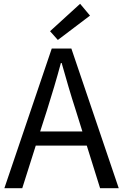

<svg xmlns="http://www.w3.org/2000/svg" viewBox="-20 -989 647 1009"><path d="M227 -410C253 -493 277 -572 300 -658H304C328 -573 351 -493 378 -410L413 -298H191ZM3 0H97L168 -224H436L506 0H604L355 -734H252ZM284 -779 453 -907 401 -969 243 -825Z"/></svg>

Font: Microsoft YaHei
Style: Regular
Weight: 400
Designer: Ryoko NISHIZUKA 西塚涼子 (kana, bopomofo & ideographs); Paul D. Hunt (Latin, Greek & Cyrillic); Sandoll Communications 산돌커뮤니
Foundry: Adobe
Version: Version 2.001;hotconv 1.0.111;makeotfexe 2.5.65597